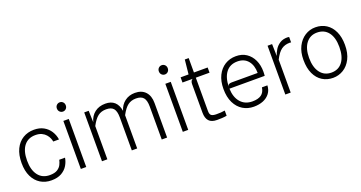

<svg xmlns="http://www.w3.org/2000/svg" viewBox="-41 -1371 3789 2017"><g transform="rotate(-20 1854.0 -363.0)"><path d="M279.5 7.5Q211.5 7.5 158.5 -25Q105.5 -57.5 75.2 -119.8Q45 -182 45 -270Q45 -362.5 76 -426.2Q107 -490 161.5 -523Q216 -556 285.5 -556Q348 -556 393.2 -530.8Q438.5 -505.5 465.2 -463.2Q492 -421 499.5 -370H435Q433 -386 424 -407.8Q415 -429.5 397 -450.2Q379 -471 350.5 -484.5Q322 -498 280.5 -498Q199 -498 153.5 -440.5Q108 -383 108 -274.5Q108 -169.5 153.8 -110Q199.5 -50.5 282.5 -50.5Q337.5 -50.5 367.5 -69.8Q397.5 -89 410.8 -116.5Q424 -144 429 -168.5H493.5Q487 -125.5 463 -85Q439 -44.5 394 -18.5Q349 7.5 279.5 7.5Z M639.5 -630.5Q619 -630.5 604.2 -645Q589.5 -659.5 589.5 -682.5Q589.5 -705 604.2 -719.5Q619 -734 639.5 -734Q660 -734 674.5 -719.5Q689 -705 689 -682.5Q689 -659.5 674.5 -645Q660 -630.5 639.5 -630.5ZM609 0V-537H669.5V0Z M845.5 0V-546H895.5L899.5 -416.5Q916.5 -482.5 964.8 -519.8Q1013 -557 1084 -557Q1212 -557 1234.5 -422Q1252.5 -484 1300.2 -520.5Q1348 -557 1415 -557Q1489.5 -557 1531.5 -512Q1573.5 -467 1573.5 -386.5V0H1513.5V-369Q1513.5 -437.5 1488.2 -467.8Q1463 -498 1405.5 -498Q1351.5 -498 1313.8 -469.8Q1276 -441.5 1239 -371.5V0H1179V-368.5Q1179 -437.5 1154.2 -467.8Q1129.5 -498 1071.5 -498Q1017 -498 979.5 -469.5Q942 -441 905.5 -371.5V0Z M1779.5 -630.5Q1759 -630.5 1744.2 -645Q1729.5 -659.5 1729.5 -682.5Q1729.5 -705 1744.2 -719.5Q1759 -734 1779.5 -734Q1800 -734 1814.5 -719.5Q1829 -705 1829 -682.5Q1829 -659.5 1814.5 -645Q1800 -630.5 1779.5 -630.5ZM1749 0V-537H1809.5V0Z M2131.5 6Q2068.5 6 2040.2 -26Q2012 -58 2012 -118.5V-439.5Q2012 -455.5 2018.5 -469.8Q2025 -484 2037.5 -488H1923V-546H2012L2028.5 -707H2072V-546H2225.5V-488H2072V-114.5Q2072 -76.5 2090 -64.8Q2108 -53 2144.5 -53Q2177.5 -53 2194.8 -54.2Q2212 -55.5 2239.5 -59.5V-1.5Q2212 3.5 2184.8 4.8Q2157.5 6 2131.5 6Z M2543 7.5Q2475 7.5 2421 -25.2Q2367 -58 2335.5 -121.5Q2304 -185 2304 -276.5Q2304 -363.5 2335 -426.2Q2366 -489 2420.2 -522.8Q2474.5 -556.5 2543.5 -556.5Q2611 -556.5 2659.8 -523.8Q2708.5 -491 2735 -434Q2761.5 -377 2761 -303Q2761 -288.5 2760 -276.5Q2759 -264.5 2758.5 -258.5H2364.5Q2367.5 -161.5 2416 -105.8Q2464.5 -50 2547.5 -50Q2611 -50 2646.5 -75Q2682 -100 2690 -155H2751Q2749 -103 2721.2 -66.5Q2693.5 -30 2647.5 -11.2Q2601.5 7.5 2543 7.5ZM2409 -312.5H2699.5Q2699.5 -398.5 2657.2 -448.8Q2615 -499 2540 -499Q2457 -499 2412 -441.5Q2367 -384 2364.5 -281.5Q2368 -301 2380 -306.8Q2392 -312.5 2409 -312.5Z M2895 0V-545.5H2945.5L2949 -411.5Q2959.5 -446.5 2980.5 -480Q3001.5 -513.5 3035.8 -535.2Q3070 -557 3119.5 -557Q3128.5 -557 3139.5 -554.5V-493.5Q3136 -495 3131.5 -495.2Q3127 -495.5 3122.5 -495.5Q3069 -495.5 3030.2 -467.8Q2991.5 -440 2955 -368V0Z M3429 7.5Q3362 7.5 3309.8 -25Q3257.5 -57.5 3227.8 -120.8Q3198 -184 3198 -276Q3198 -363 3229.8 -425.8Q3261.5 -488.5 3314.5 -522.2Q3367.5 -556 3431 -556Q3500.5 -556 3552.5 -522.2Q3604.5 -488.5 3633.5 -425.8Q3662.5 -363 3662.5 -276Q3662.5 -184 3630.2 -120.8Q3598 -57.5 3544.8 -25Q3491.5 7.5 3429 7.5ZM3431 -50.5Q3510.5 -50.5 3555 -109.8Q3599.5 -169 3599.5 -276Q3599.5 -382 3554.5 -440Q3509.5 -498 3429 -498Q3351.5 -498 3306.2 -439Q3261 -380 3261 -276Q3261 -170 3306.5 -110.2Q3352 -50.5 3431 -50.5Z"/></g></svg>

Font: Spline Sans Light
Style: Regular
Weight: 300
Designer: Eben Sorkin, Mirko Velimirovic
Foundry: Sorkin Type
Version: Version 1.000; ttfautohint (v1.8.3)